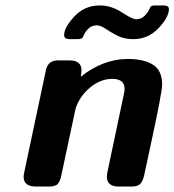

<svg xmlns="http://www.w3.org/2000/svg" viewBox="-20 -686 641 706"><path d="M66.9 -36.1Q66.9 -41 68.8 -50.8L148.9 -428.2Q156.7 -464.4 193.8 -463.9H235.8Q279.8 -463.9 279.8 -426.8Q279.8 -421.9 276.9 -403.8Q358.9 -468.8 449.2 -469.2Q509.3 -469.2 542.7 -448Q576.2 -426.8 576.2 -375Q576.2 -348.1 538.1 -171.9Q521 -91.8 509.8 -40Q504.9 -19 495.4 -9.5Q485.8 0 462.9 0H417Q373 0 373 -36.1Q373 -41 375 -53.2L431.2 -319.8Q438 -347.7 438 -358.9Q438 -396 393.1 -396Q349.1 -396 310.5 -363.5Q272 -331.1 257.8 -286.1L206.1 -43.9Q200.2 -14.2 188 -5.9Q176.8 0 159.2 0H112.8Q66.9 0 66.9 -36.1ZM215.8 -557.1Q215.8 -585 253.4 -625.5Q291 -666 347.2 -666Q389.2 -666 428 -640.6Q466.8 -615.2 481 -615.2Q497.1 -615.2 508.5 -625Q520 -634.8 526.9 -647.9L534.2 -662.1Q539.1 -666 550.8 -666H581.1Q601.1 -666 601.1 -652.8Q601.1 -623 563 -582.5Q524.9 -542 469.2 -542Q437 -542 411.6 -554.9Q386.2 -567.9 368.2 -580.3Q350.1 -592.8 335.9 -592.8Q319.8 -592.8 308.3 -583.5Q296.9 -574.2 290 -560.1L283.2 -546.9Q277.3 -542 266.1 -542H236.8Q215.8 -542 215.8 -557.1Z"/></svg>

Font: CMU Sans Serif
Style: BoldOblique
Weight: 700
Italic angle: -12°
Version: Version 0.7.0